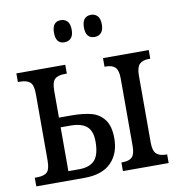

<svg xmlns="http://www.w3.org/2000/svg" viewBox="-83 -821 837 897"><g transform="rotate(-10 336.0 -372.5)"><path d="M223 -692Q223 -745 264 -745Q283 -745 295 -732.5Q307 -720 307 -692Q307 -665 295 -652.5Q283 -640 264 -640Q223 -640 223 -692ZM365 -692Q365 -745 408 -745Q426 -745 438 -732.5Q450 -720 450 -692Q450 -665 438 -652.5Q426 -640 408 -640Q365 -640 365 -692ZM17 -41H27Q61 -41 75.5 -54.5Q90 -68 90 -111V-425Q90 -468 74.5 -481.5Q59 -495 27 -495H17V-536H249V-494H238Q206 -494 191.5 -480Q177 -466 177 -425V-298H235Q291 -298 329.5 -288Q368 -278 391.5 -247Q415 -216 415 -158Q415 -86 372.5 -43Q330 0 245 0H17ZM428 -41H433Q465 -41 479 -55Q493 -69 493 -108V-427Q493 -466 479 -480.5Q465 -495 435 -495H428V-536H645V-495H638Q608 -495 593.5 -480Q579 -465 579 -428V-108Q579 -70 594 -55.5Q609 -41 641 -41H645V0H428ZM227 -44Q279 -44 302.5 -70.5Q326 -97 326 -158Q326 -208 301 -230Q276 -252 223 -252H177V-44Z"/></g></svg>

Font: Noto Serif Cond
Style: Regular
Weight: 400
Width: 3
Designer: Monotype Design Team
Foundry: Monotype Imaging Inc.
Version: Version 1.001